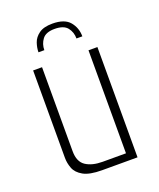

<svg xmlns="http://www.w3.org/2000/svg" viewBox="-120 -695 635 769"><g transform="rotate(-20 198.0 -310.0)"><path d="M195 -620Q247 -620 269 -593.5Q291 -567 291 -531H266Q266 -558 250.5 -577.5Q235 -597 196 -597Q159 -597 144 -577Q129 -557 129 -531H104Q104 -550 111 -570.5Q118 -591 138 -605.5Q158 -620 195 -620ZM182 0Q129 0 102.5 -15Q76 -30 67.5 -52.5Q59 -75 59 -97V-470H97V-112Q97 -67 124 -49Q151 -31 196 -31H295V-470H333V0Z"/></g></svg>

Font: Smooch Sans Light
Style: Regular
Weight: 300
Designer: Robert E. Leuschke
Foundry: Robert E. Leuschke
Version: Version 1.010; ttfautohint (v1.8.3)